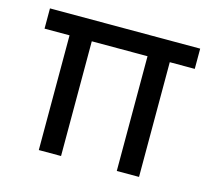

<svg xmlns="http://www.w3.org/2000/svg" viewBox="-83 -641 827 742"><g transform="rotate(15 330.5 -270.0)"><path d="M130 0H219V-459H442V0H531V-459H631V-540H30V-459H130Z"/></g></svg>

Font: Eudonet Medium
Style: Regular
Weight: 500
Designer: Mikhail Sharanda
Foundry: Mikhail Sharanda
Version: Version 4.503;Glyphs 3.1.2 (3151)